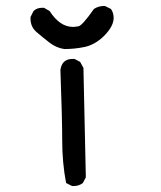

<svg xmlns="http://www.w3.org/2000/svg" viewBox="-20 -624 540 642"><path d="M227 -2H221L201 -12Q188 -80 188 -154Q188 -228 182 -390Q187 -427 223 -427H229L248 -417L259 -397L267 -31L257 -12Q244 -2 227 -2ZM195 -460Q168 -464 145.5 -481.5Q123 -499 102.5 -516.5Q82 -534 82 -562V-567L92 -587Q103 -598 121 -598H127L146 -587Q180 -534 224 -534Q229 -534 242 -536Q255 -538 294 -594Q309 -604 328 -604H331L351 -594Q360 -581 360 -564Q360 -535 325 -501Q296 -474 263 -467Q230 -460 195 -460Z"/></svg>

Font: Xiaolai SC
Style: Regular
Weight: 400
Designer: Nozomi Seto 瀬戸のぞみ
Version: Version 3.11;December 4, 2020;FontCreator 13.0.0.2613 64-bit